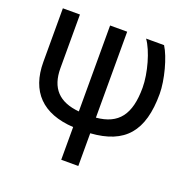

<svg xmlns="http://www.w3.org/2000/svg" viewBox="-130 -674 982 993"><g transform="rotate(20 361.0 -177.5)"><path d="M310 192H404V12C590 -1 672 -96 672 -302C672 -378 641 -494 607 -547H508C546 -495 578 -381 578 -302C578 -154 525 -85 404 -74V-547H310V-74C199 -84 144 -142 144 -252V-547H50V-252C50 -89 139 2 310 12Z"/></g></svg>

Font: Involve Medium
Style: Regular
Weight: 500
Designer: Stefan Peev
Foundry: Context Ltd.
Version: Version 1.001